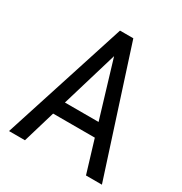

<svg xmlns="http://www.w3.org/2000/svg" viewBox="-166 -835 909 958"><g transform="rotate(30 288.0 -355.5)"><path d="M191.4 -262.7H385.3L288.1 -585.9ZM408.2 -185.5H168L112.8 0H21L250 -710.9H326.7L556.2 0H464.4Z"/></g></svg>

Font: MAUL Condensed
Style: Condensed Regular
Weight: 400
Designer: MAUL
Version: Version 1.0; 2020; ttfautohint (v1.8.3)